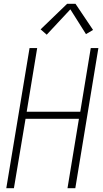

<svg xmlns="http://www.w3.org/2000/svg" viewBox="-20 -987 540 1007"><path d="M13 0 135 -735H175L120 -401H401L456 -735H496L375 0H334L394 -364H114L53 0ZM225 -805 193 -833 332 -967H376L468 -830L431 -808L349 -938Z"/></svg>

Font: Iosevka Curly XLtObl
Style: Regular
Weight: 200
Italic angle: -9°
Monospace: yes
Designer: Belleve Invis
Foundry: Belleve Invis
Version: Version 11.1.0; ttfautohint (v1.8.3)